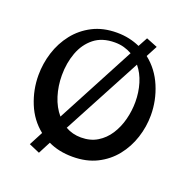

<svg xmlns="http://www.w3.org/2000/svg" viewBox="-146 -927 1104 1124"><g transform="rotate(20 406.0 -365.0)"><path d="M215 58 148 29 193 -57Q125 -111 91 -194.5Q57 -278 57 -368Q57 -441 79 -510.5Q101 -580 145 -636Q189 -692 254 -725.5Q319 -759 405 -759Q446 -759 482 -751Q518 -743 549 -729L581 -788L651 -760L614 -690Q684 -635 720 -549.5Q756 -464 756 -372Q756 -300 733.5 -231Q711 -162 667 -107Q623 -52 558 -19.5Q493 13 407 13Q364 13 326 5Q288 -3 255 -19ZM186 -415Q186 -348 205 -287.5Q224 -227 261 -184L520 -673Q497 -686 470.5 -693.5Q444 -701 413 -701Q334 -701 284 -661Q234 -621 210 -556Q186 -491 186 -415ZM415 -110Q473 -110 516 -136Q559 -162 587.5 -206Q616 -250 630 -304.5Q644 -359 644 -414Q644 -474 627.5 -528.5Q611 -583 578 -623L318 -135Q362 -110 415 -110Z"/></g></svg>

Font: Marhey
Style: Regular
Weight: 400
Designer: Nur Syamsi & Bustanul Arifin
Foundry: Namelatype
Version: Version 1.000; ttfautohint (v1.8.4.7-5d5b)